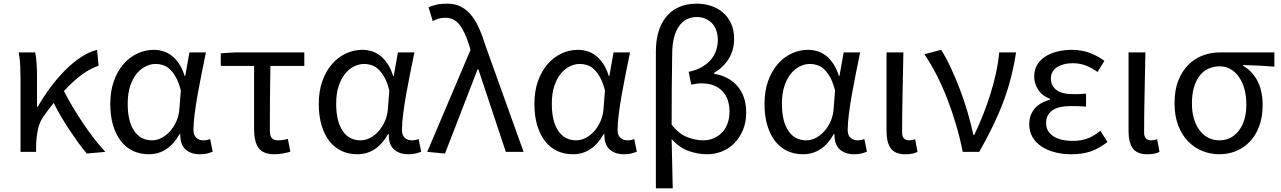

<svg xmlns="http://www.w3.org/2000/svg" viewBox="-20 -829 6990 1048"><path d="M454 9Q432 -16 408.5 -48.5Q385 -81 361 -117Q337 -153 314.5 -191Q292 -229 273 -267Q260 -251 247.5 -234.5Q235 -218 222 -200Q197 -167 187.5 -124.5Q178 -82 177 -28V0H92V-394Q92 -427 90.5 -467Q89 -507 82 -543H172Q177 -521 179.5 -486.5Q182 -452 182 -416V-246H186Q218 -302 256.5 -353.5Q295 -405 336.5 -446.5Q378 -488 422 -517Q466 -546 510 -557L518 -470Q430 -442 329 -332Q349 -292 375.5 -247.5Q402 -203 431.5 -159Q461 -115 492.5 -74Q524 -33 555 0Z M792 13Q745 13 706.5 -5Q668 -23 640.5 -58Q613 -93 597.5 -144Q582 -195 582 -262Q582 -332 601.5 -386.5Q621 -441 654 -479Q687 -517 730 -537Q773 -557 820 -557Q845 -557 870.5 -549.5Q896 -542 918 -524.5Q940 -507 958 -480Q976 -453 988 -414H991L1014 -543H1104Q1093 -489 1081 -430Q1069 -371 1059 -314.5Q1049 -258 1042.5 -207Q1036 -156 1036 -119Q1036 -91 1051.5 -77Q1067 -63 1090 -63Q1108 -63 1127 -70L1141 -1Q1129 4 1112 8.5Q1095 13 1071 13Q1022 13 992.5 -13.5Q963 -40 964 -97H960Q898 13 792 13ZM810 -63Q837 -63 862.5 -76.5Q888 -90 908.5 -113Q929 -136 942.5 -166.5Q956 -197 959 -232L967 -335Q956 -379 940 -407.5Q924 -436 906 -452Q888 -468 868.5 -474Q849 -480 830 -480Q801 -480 773.5 -466Q746 -452 724.5 -425Q703 -398 690 -357.5Q677 -317 677 -263Q677 -167 712 -115Q747 -63 810 -63Z M1478 13Q1416 13 1391.5 -21.5Q1367 -56 1367 -122V-469H1185V-538L1263 -543H1641V-469H1456Q1454 -376 1453.5 -287.5Q1453 -199 1453 -116Q1453 -87 1464 -75Q1475 -63 1498 -63Q1512 -63 1524.5 -65Q1537 -67 1551 -71L1565 -1Q1548 4 1526 8.5Q1504 13 1478 13Z M1930 13Q1883 13 1844.5 -5Q1806 -23 1778.5 -58Q1751 -93 1735.5 -144Q1720 -195 1720 -262Q1720 -332 1739.5 -386.5Q1759 -441 1792 -479Q1825 -517 1868 -537Q1911 -557 1958 -557Q1983 -557 2008.5 -549.5Q2034 -542 2056 -524.5Q2078 -507 2096 -480Q2114 -453 2126 -414H2129L2152 -543H2242Q2231 -489 2219 -430Q2207 -371 2197 -314.5Q2187 -258 2180.5 -207Q2174 -156 2174 -119Q2174 -91 2189.5 -77Q2205 -63 2228 -63Q2246 -63 2265 -70L2279 -1Q2267 4 2250 8.5Q2233 13 2209 13Q2160 13 2130.5 -13.5Q2101 -40 2102 -97H2098Q2036 13 1930 13ZM1948 -63Q1975 -63 2000.5 -76.5Q2026 -90 2046.5 -113Q2067 -136 2080.5 -166.5Q2094 -197 2097 -232L2105 -335Q2094 -379 2078 -407.5Q2062 -436 2044 -452Q2026 -468 2006.5 -474Q1987 -480 1968 -480Q1939 -480 1911.5 -466Q1884 -452 1862.5 -425Q1841 -398 1828 -357.5Q1815 -317 1815 -263Q1815 -167 1850 -115Q1885 -63 1948 -63Z M2312 0 2548 -556 2542 -578Q2519 -654 2489 -693Q2459 -732 2412 -732Q2389 -732 2373 -727Q2357 -722 2342 -714L2319 -790Q2339 -798 2362.5 -803.5Q2386 -809 2422 -809Q2462 -809 2493 -794Q2524 -779 2549 -750Q2574 -721 2594 -676.5Q2614 -632 2632 -574L2838 0H2741L2591 -451H2587L2409 9Z M3107 13Q3060 13 3021.5 -5Q2983 -23 2955.5 -58Q2928 -93 2912.5 -144Q2897 -195 2897 -262Q2897 -332 2916.5 -386.5Q2936 -441 2969 -479Q3002 -517 3045 -537Q3088 -557 3135 -557Q3160 -557 3185.5 -549.5Q3211 -542 3233 -524.5Q3255 -507 3273 -480Q3291 -453 3303 -414H3306L3329 -543H3419Q3408 -489 3396 -430Q3384 -371 3374 -314.5Q3364 -258 3357.5 -207Q3351 -156 3351 -119Q3351 -91 3366.5 -77Q3382 -63 3405 -63Q3423 -63 3442 -70L3456 -1Q3444 4 3427 8.5Q3410 13 3386 13Q3337 13 3307.5 -13.5Q3278 -40 3279 -97H3275Q3213 13 3107 13ZM3125 -63Q3152 -63 3177.5 -76.5Q3203 -90 3223.5 -113Q3244 -136 3257.5 -166.5Q3271 -197 3274 -232L3282 -335Q3271 -379 3255 -407.5Q3239 -436 3221 -452Q3203 -468 3183.5 -474Q3164 -480 3145 -480Q3116 -480 3088.5 -466Q3061 -452 3039.5 -425Q3018 -398 3005 -357.5Q2992 -317 2992 -263Q2992 -167 3027 -115Q3062 -63 3125 -63Z M3560 -549Q3560 -605 3573.5 -652.5Q3587 -700 3614.5 -735Q3642 -770 3684 -789.5Q3726 -809 3783 -809Q3822 -809 3859 -797.5Q3896 -786 3924.5 -762Q3953 -738 3970 -702Q3987 -666 3987 -617Q3987 -556 3958.5 -509.5Q3930 -463 3878 -431V-426Q3918 -420 3950.5 -402.5Q3983 -385 4006 -358Q4029 -331 4041 -295Q4053 -259 4053 -216Q4053 -161 4035 -118.5Q4017 -76 3987.5 -46.5Q3958 -17 3919.5 -2Q3881 13 3840 13Q3789 13 3738.5 -5Q3688 -23 3646 -70Q3648 -1 3649 64.5Q3650 130 3652 199H3560ZM3819 -63Q3849 -63 3875 -74Q3901 -85 3920.5 -105Q3940 -125 3951 -154.5Q3962 -184 3962 -221Q3962 -254 3952.5 -282Q3943 -310 3924 -330.5Q3905 -351 3876.5 -362.5Q3848 -374 3809 -374Q3795 -374 3781 -372Q3767 -370 3753 -367L3739 -437Q3782 -446 3812.5 -464Q3843 -482 3862 -505.5Q3881 -529 3889.5 -556Q3898 -583 3898 -610Q3898 -641 3889 -665Q3880 -689 3864 -704.5Q3848 -720 3827.5 -728Q3807 -736 3784 -736Q3721 -736 3685.5 -685Q3650 -634 3649 -536Q3646 -342 3646 -148Q3686 -98 3731 -80.5Q3776 -63 3819 -63Z M4363 13Q4316 13 4277.5 -5Q4239 -23 4211.5 -58Q4184 -93 4168.5 -144Q4153 -195 4153 -262Q4153 -332 4172.5 -386.5Q4192 -441 4225 -479Q4258 -517 4301 -537Q4344 -557 4391 -557Q4416 -557 4441.5 -549.5Q4467 -542 4489 -524.5Q4511 -507 4529 -480Q4547 -453 4559 -414H4562L4585 -543H4675Q4664 -489 4652 -430Q4640 -371 4630 -314.5Q4620 -258 4613.5 -207Q4607 -156 4607 -119Q4607 -91 4622.5 -77Q4638 -63 4661 -63Q4679 -63 4698 -70L4712 -1Q4700 4 4683 8.5Q4666 13 4642 13Q4593 13 4563.5 -13.5Q4534 -40 4535 -97H4531Q4469 13 4363 13ZM4381 -63Q4408 -63 4433.5 -76.5Q4459 -90 4479.5 -113Q4500 -136 4513.5 -166.5Q4527 -197 4530 -232L4538 -335Q4527 -379 4511 -407.5Q4495 -436 4477 -452Q4459 -468 4439.5 -474Q4420 -480 4401 -480Q4372 -480 4344.5 -466Q4317 -452 4295.5 -425Q4274 -398 4261 -357.5Q4248 -317 4248 -263Q4248 -167 4283 -115Q4318 -63 4381 -63Z M4922 13Q4865 13 4842 -19.5Q4819 -52 4819 -113V-543H4911Q4909 -432 4906.5 -318.5Q4904 -205 4904 -106Q4904 -83 4914.5 -73Q4925 -63 4942 -63Q4957 -63 4975 -69L4988 0Q4976 6 4960.5 9.5Q4945 13 4922 13Z M5235 0Q5220 -75 5198.5 -148Q5177 -221 5150.5 -289.5Q5124 -358 5092.5 -419.5Q5061 -481 5026 -533L5117 -557Q5145 -513 5171.5 -455.5Q5198 -398 5221.5 -336Q5245 -274 5263 -211Q5281 -148 5293 -93H5298Q5323 -145 5345.5 -201.5Q5368 -258 5386 -315.5Q5404 -373 5416.5 -430.5Q5429 -488 5434 -543H5526Q5515 -472 5498 -405Q5481 -338 5456 -272Q5431 -206 5398.5 -139Q5366 -72 5325 0H5235Z M5828 13Q5778 13 5735.5 1.5Q5693 -10 5662.5 -31Q5632 -52 5615 -82Q5598 -112 5598 -150Q5598 -179 5607 -201.5Q5616 -224 5631.5 -240.5Q5647 -257 5667.5 -268Q5688 -279 5711 -285V-290Q5669 -305 5647 -339Q5625 -373 5625 -411Q5625 -448 5641.5 -475.5Q5658 -503 5686.5 -521Q5715 -539 5752.5 -548Q5790 -557 5832 -557Q5882 -557 5926 -541Q5970 -525 6008 -497L5971 -436Q5939 -459 5906 -471.5Q5873 -484 5835 -484Q5784 -484 5750 -462.5Q5716 -441 5716 -399Q5716 -362 5745.5 -338.5Q5775 -315 5841 -315Q5857 -315 5872.5 -315.5Q5888 -316 5908 -318V-247Q5885 -249 5864.5 -249.5Q5844 -250 5824 -250Q5757 -250 5723.5 -226Q5690 -202 5690 -157Q5690 -112 5728.5 -86Q5767 -60 5837 -60Q5877 -60 5912.5 -72Q5948 -84 5986 -115L6025 -54Q5976 -16 5930.5 -1.5Q5885 13 5828 13Z M6243 13Q6186 13 6163 -19.5Q6140 -52 6140 -113V-543H6232Q6230 -432 6227.5 -318.5Q6225 -205 6225 -106Q6225 -83 6235.5 -73Q6246 -63 6263 -63Q6278 -63 6296 -69L6309 0Q6297 6 6281.5 9.5Q6266 13 6243 13Z M6635 13Q6586 13 6541.5 -5.5Q6497 -24 6463.5 -59Q6430 -94 6410.5 -146Q6391 -198 6391 -265Q6391 -337 6411.5 -389Q6432 -441 6466.5 -475.5Q6501 -510 6546 -526.5Q6591 -543 6639 -543H6936V-465Q6890 -469 6850 -471Q6810 -473 6765 -474V-470Q6816 -441 6844 -386.5Q6872 -332 6872 -254Q6872 -191 6853.5 -141Q6835 -91 6803 -57Q6771 -23 6728 -5Q6685 13 6635 13ZM6636 -63Q6701 -63 6742 -116Q6783 -169 6783 -261Q6783 -302 6773.5 -339Q6764 -376 6745.5 -404.5Q6727 -433 6699.5 -450Q6672 -467 6637 -467Q6605 -467 6577 -454.5Q6549 -442 6529 -417Q6509 -392 6497.5 -354Q6486 -316 6486 -265Q6486 -218 6497 -181Q6508 -144 6528 -117.5Q6548 -91 6575.5 -77Q6603 -63 6636 -63Z"/></svg>

Font: SpoqaHanSans-Regular
Style: Regular
Weight: 400
Designer: [Spoqa Han Sans] Dong-huui Kim \uAE40 \uB3D9 \uD718  Younghwa Kang \uAC15 \uC601 \uD654  [Noto Sans] Ryoko NISHIZUKA \u8
Foundry: Spoqa (http://www.spoqa-han-sans.com)
Version: Version 2.000